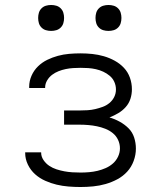

<svg xmlns="http://www.w3.org/2000/svg" viewBox="-20 -742 640 770"><path d="M303 8Q279 8 254.5 6Q230 4 207 -1.5Q184 -7 161.5 -17Q139 -27 121 -43Q103 -59 92 -81.5Q81 -104 81 -128V-131H145V-130Q145 -114 154.5 -100Q164 -86 177.5 -77Q191 -68 206.5 -63Q222 -58 238 -55Q254 -52 270.5 -51Q287 -50 303 -50Q320 -50 337.5 -51.5Q355 -53 371.5 -57Q388 -61 404 -68Q420 -75 433 -86.5Q446 -98 453.5 -114Q461 -130 461 -147Q461 -165 453.5 -181Q446 -197 432.5 -208Q419 -219 402.5 -225.5Q386 -232 369 -235.5Q352 -239 334.5 -240.5Q317 -242 300 -242H237V-299H300Q316 -299 331.5 -300Q347 -301 362 -304.5Q377 -308 392 -313.5Q407 -319 419 -329Q431 -339 438 -353Q445 -367 445 -383Q445 -399 438.5 -413.5Q432 -428 420 -438Q408 -448 394 -454.5Q380 -461 364.5 -464.5Q349 -468 333.5 -469Q318 -470 303 -470Q288 -470 273 -469Q258 -468 243.5 -465Q229 -462 215 -456.5Q201 -451 189 -442Q177 -433 169 -419.5Q161 -406 161 -391V-389H97V-394Q97 -417 106.5 -438.5Q116 -460 132.5 -476Q149 -492 169.5 -502Q190 -512 212 -518Q234 -524 257 -526Q280 -528 303 -528Q327 -528 350.5 -525.5Q374 -523 396.5 -516.5Q419 -510 440 -498.5Q461 -487 477 -470Q493 -453 501 -430.5Q509 -408 509 -384Q509 -364 503 -345.5Q497 -327 484 -312.5Q471 -298 454 -288Q437 -278 419 -271Q440 -265 460 -254Q480 -243 495.5 -227.5Q511 -212 518 -190.5Q525 -169 525 -146Q525 -121 516 -96.5Q507 -72 490 -53.5Q473 -35 450.5 -23Q428 -11 403.5 -4Q379 3 353.5 5.5Q328 8 303 8ZM415 -618Q404 -618 394 -621Q384 -624 376.5 -631.5Q369 -639 366 -649Q363 -659 363 -670Q363 -681 366 -691Q369 -701 376.5 -708.5Q384 -716 394 -719Q404 -722 415 -722Q426 -722 436 -719Q446 -716 453.5 -708.5Q461 -701 464 -691Q467 -681 467 -670Q467 -659 464 -649Q461 -639 453.5 -631.5Q446 -624 436 -621Q426 -618 415 -618ZM185 -618Q174 -618 164 -621Q154 -624 146.5 -631.5Q139 -639 136 -649Q133 -659 133 -670Q133 -681 136 -691Q139 -701 146.5 -708.5Q154 -716 164 -719Q174 -722 185 -722Q196 -722 206 -719Q216 -716 223.5 -708.5Q231 -701 234 -691Q237 -681 237 -670Q237 -659 234 -649Q231 -639 223.5 -631.5Q216 -624 206 -621Q196 -618 185 -618Z"/></svg>

Font: Iosevka Light Extended
Style: Regular
Weight: 300
Width: 7
Monospace: yes
Designer: Belleve Invis
Foundry: Belleve Invis
Version: Version 32.5.0; ttfautohint (v1.8.4)